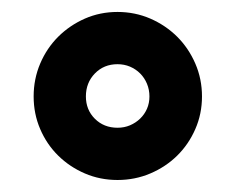

<svg xmlns="http://www.w3.org/2000/svg" viewBox="-20 -691 396 323"><path d="M36.6 -528.8Q36.6 -558.1 47.6 -584Q58.6 -609.9 77.9 -629.2Q97.2 -648.4 122.8 -659.7Q148.4 -670.9 177.7 -670.9Q207 -670.9 232.9 -659.7Q258.8 -648.4 278.1 -629.2Q297.4 -609.9 308.6 -584Q319.8 -558.1 319.8 -528.8Q319.8 -499.5 308.6 -473.9Q297.4 -448.2 278.1 -429.2Q258.8 -410.2 232.9 -399.2Q207 -388.2 177.7 -388.2Q148.4 -388.2 122.8 -399.2Q97.2 -410.2 77.9 -429.2Q58.6 -448.2 47.6 -473.9Q36.6 -499.5 36.6 -528.8ZM124.5 -528.8Q124.5 -506.3 139.6 -491.2Q154.8 -476.1 177.7 -476.1Q189 -476.1 198.7 -480.2Q208.5 -484.4 215.8 -491.5Q223.1 -498.5 227.3 -508.1Q231.4 -517.6 231.4 -528.8Q231.4 -540 227.3 -550Q223.1 -560.1 215.8 -567.4Q208.5 -574.7 198.7 -578.9Q189 -583 177.7 -583Q154.8 -583 139.6 -567.4Q124.5 -551.8 124.5 -528.8Z"/></svg>

Font: Audiowide
Style: Regular
Weight: 400
Designer: Astigmatic (AOETI)
Foundry: Astigmatic (AOETI)
Version: Version 1.002